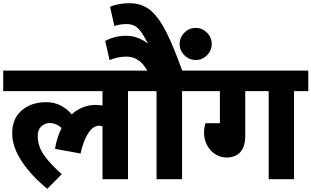

<svg xmlns="http://www.w3.org/2000/svg" viewBox="-40 -1117 1942 1197"><path d="M847 -549H758V0H599V-330Q588 -333 578 -333Q540 -333 510 -286.5Q480 -240 462 -160L303 -189Q315 -262 344 -319Q310 -350 269 -350Q240 -350 217.5 -329Q195 -308 195 -270Q195 -209 230.5 -155.5Q266 -102 345 -31L255 60Q156 -20 96 -110.5Q36 -201 36 -286Q36 -378 95.5 -429Q155 -480 249 -480Q299 -480 339.5 -458.5Q380 -437 407 -404Q439 -433 477 -448Q515 -463 555 -463Q573 -463 599 -459V-549H-20V-677H847Z M847 0ZM1184 -549H1095V0H936V-549H827V-677H879L861 -703Q840 -733 811 -748.5Q782 -764 748 -764Q694 -764 643 -742L616 -862Q676 -894 747 -894Q818 -894 883 -845Q857 -894 838.5 -919.5Q820 -945 799 -956Q778 -967 748 -967Q710 -967 673 -955L646 -1075Q699 -1097 767 -1097Q834 -1097 883 -1064Q932 -1031 976 -955.5Q1020 -880 1072 -741L1096 -677H1184ZM1180 -943Q1221 -943 1250.5 -913.5Q1280 -884 1280 -843Q1280 -802 1250.5 -772.5Q1221 -743 1180 -743Q1139 -743 1109.5 -772.5Q1080 -802 1080 -843Q1080 -884 1109.5 -913.5Q1139 -943 1180 -943Z M1882 -549H1793V0H1635V-549H1489V-270Q1489 -204 1459 -169.5Q1429 -135 1372 -135Q1335 -135 1302.5 -155.5Q1270 -176 1251 -211.5Q1232 -247 1232 -290Q1232 -318 1241 -349H1331V-549H1164V-677H1882Z"/></svg>

Font: Martel Sans Black
Style: Regular
Weight: 900
Designer: Dan Reynolds and Mathieu Réguer
Foundry: Dan Reynolds and Mathieu Réguer
Version: Version 1.002; ttfautohint (v1.1) -l 5 -r 5 -G 72 -x 0 -D la